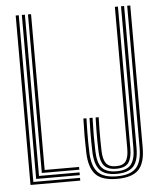

<svg xmlns="http://www.w3.org/2000/svg" viewBox="-56 -848 751 903"><g transform="rotate(-5 320.0 -396.5)"><path d="M51.9 0V-800H66.4V-12.9H286.8V0ZM80.9 -25.8V-800H95.4V-38.7H286.8V-25.8ZM109.9 -51.5V-800H124.4V-64.4H286.8V-51.5ZM460.4 7Q388.5 7 358.5 -25.7Q328.5 -58.5 326.4 -129.6Q325.2 -170.1 325.2 -205.9Q325.3 -241.6 326.8 -289.5H341.3Q340.3 -253.6 339.9 -227.6Q339.5 -201.6 339.8 -178.8Q340.2 -156 340.8 -130Q342.8 -63.6 370.4 -34.3Q398 -5.1 460.4 -5.1Q523.7 -5.1 551 -34Q578.3 -62.9 578.3 -129.6V-800H592.8V-129.6Q592.8 -56.5 562.1 -24.7Q531.4 7 460.4 7ZM460.4 -16.7Q404.4 -16.7 380.8 -44Q357.2 -71.2 355.3 -130.4Q354.7 -156.9 354.3 -179.4Q354 -201.8 354.4 -227.5Q354.8 -253.2 355.8 -289.5H370.1Q368.6 -243.1 368.5 -206.5Q368.5 -169.9 369.7 -130.4Q371.4 -75.2 392.8 -52Q414.2 -28.8 460.2 -28.8Q511.1 -28.8 530.1 -54Q549.1 -79.2 549.1 -129V-800H563.8V-129.6Q563.8 -69.5 539.8 -43.1Q515.8 -16.7 460.4 -16.7ZM460.2 -40.7Q421 -40.7 403.3 -61.6Q385.6 -82.5 384.2 -130.8Q383.5 -157.6 383.1 -182.2Q382.8 -206.8 383.2 -232.7Q383.6 -258.6 384.6 -289.5H399.1Q398 -256.5 397.7 -230.5Q397.3 -204.5 397.7 -180.7Q398 -157 398.6 -130.8Q399.9 -89.9 413.8 -71.3Q427.8 -52.8 460.2 -52.8Q494.8 -52.8 507.5 -72Q520.1 -91.3 520.1 -129V-800H534.6V-129Q534.6 -85.3 518.7 -63Q502.8 -40.7 460.2 -40.7Z"/></g></svg>

Font: Big Shoulders Inline Display SC Thin
Style: Regular
Weight: 100
Designer: Patric King
Foundry: XO Type Co
Version: Version 2.002